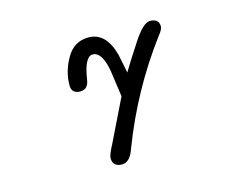

<svg xmlns="http://www.w3.org/2000/svg" viewBox="-88 -630 1176 909"><g transform="rotate(-15 500.0 -176.0)"><path d="M361.3 91.8Q361.3 76.2 387.7 26.4L487.3 -177.7L468.8 -308.6Q451.2 -404.3 406.2 -404.3Q367.2 -404.3 350.6 -298.8Q344.7 -250 305.7 -250Q262.7 -250 262.7 -291Q262.7 -359.4 299.8 -422.9Q336.9 -487.3 407.2 -487.3Q493.2 -487.3 524.4 -371.1L543 -279.3Q569.3 -324.2 627 -412.1Q676.8 -487.3 709 -487.3Q752.9 -487.3 752.9 -449.2Q752.9 -433.6 731.4 -408.2Q566.4 -187.5 466.8 73.2Q446.3 134.8 407.2 134.8Q361.3 134.8 361.3 91.8Z"/></g></svg>

Font: jf-openhuninn-1.1
Style: Regular
Weight: 400
Designer: [Kosugi Maru]
      Designed by Motoya company      

      [Varela Round]
      Joe Prince(Latin component); Avraham Co
Foundry: justfont CO.,LTD.
Version: 1.1